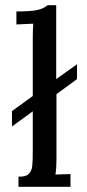

<svg xmlns="http://www.w3.org/2000/svg" viewBox="-20 -712 333 738"><path d="M197 -350V-96Q197 -65 193 -41L251 -43V6H51V-33H52Q79 -32 90.5 -43.5Q102 -55 104 -74.5Q106 -94 106 -138V-284L26 -226V-285L106 -343V-568Q106 -600 108 -621L43 -618V-668H44Q102 -668 125.5 -674Q149 -680 163 -692H196V-408L276 -465V-408Z"/></svg>

Font: Sumana
Style: Regular
Weight: 400
Designer: Cyreal, Alexei Vanyashin (Devanagari), Olga Karpushina (Latin)
Foundry: Cyreal
Version: Version 1.015;PS 001.015;hotconv 1.0.70;makeotf.lib2.5.58329